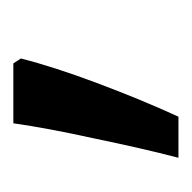

<svg xmlns="http://www.w3.org/2000/svg" viewBox="-20 -136 285 285"><g transform="rotate(-90 122.5 6.5)"><path d="M170.9 -116.2 178.2 -105Q166 -56.6 141.8 7.8Q117.7 72.3 91.8 128.9H30.8Q44.9 74.7 59.6 3.4Q74.7 -64.9 82 -116.2Z"/></g></svg>

Font: Open Sans Hebrew
Style: Regular
Weight: 400
Foundry: Ascender Corporation, Yanek Iontef
Version: Version 2.001;PS 002.001;hotconv 1.0.70;makeotf.lib2.5.58329